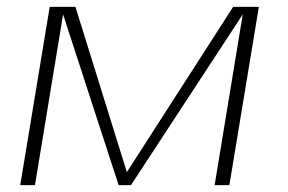

<svg xmlns="http://www.w3.org/2000/svg" viewBox="-20 -540 840 560"><path d="M39 0 125 -520H200L350 -38L660 -520H735L649 0H606L688 -498L362 0H326L164 -498L82 0Z"/></svg>

Font: Iosevka Aile XLt Obl
Style: Regular
Weight: 200
Italic angle: -9°
Designer: Belleve Invis
Foundry: Belleve Invis
Version: Version 31.1.0; ttfautohint (v1.8.4)